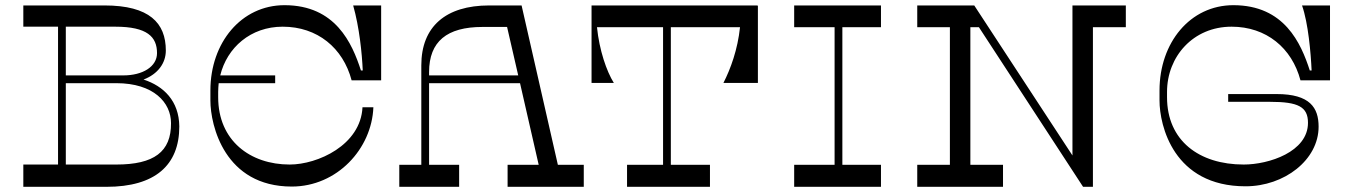

<svg xmlns="http://www.w3.org/2000/svg" viewBox="-20 -721 5223 741"><path d="M534 -414C589 -435 620 -477 620 -526C620 -632 557 -700 383 -700H70V-618H204V-86H70V0H391C578 0 672 -83 672 -233C671 -332 611 -389 534 -414ZM425 -618C548 -618 586 -579 586 -516C586 -464 531 -430 456 -430H234V-618ZM429 -86H234V-400H429C573 -400 640 -325 640 -246C641 -135 574 -86 429 -86Z M1071 -618C1205 -618 1304 -536 1337 -411H1451V-700H1343C1367 -615 1377 -516 1380 -449H1373C1339 -554 1275 -701 1078 -701C911 -701 792 -556 792 -372V-333C792 -237 847 -1 1106 -1C1281 -1 1415 -147 1421 -307H1379C1372 -161 1206 -86 1098 -86C946 -86 822 -178 822 -346V-366C822 -378 823 -389 824 -400H1042V-430H830C856 -537 947 -618 1071 -618Z M2133 -85 1993 -700H1868C1700 -700 1606 -618 1606 -469V-85H1521V0H1752V-85H1636V-400H1987L2059 -85H1939V0H2233V-85ZM1636 -430V-443C1636 -561 1705 -617 1842 -617H1937L1980 -430Z M2903 -699V-700H2263V-401H2349C2321 -446 2293 -527 2284 -616H2539V-85H2400V0H2720V-85H2569V-616H2836C2827 -530 2800 -456 2772 -401H2905V-699Z M3380 -616V-700H3045V-616H3201V-85H3045V0H3380V-85H3231V-616Z M4325 -700H4119V-121L3740 -700H3520V-616H3646V-85H3520V0H3851V-85H3725V-616H3758L4160 0H4198V-616H4325Z M4733 -618C4867 -618 4966 -536 4999 -411H5113V-700H5005C5029 -632 5039 -516 5042 -449H5035C5001 -554 4937 -701 4740 -701C4573 -701 4455 -556 4455 -372V-333C4455 -237 4509 -2 4787 -2C4937 -2 5069 -104 5069 -232C5069 -305 5036 -358 4907 -358H4720V-328H4882C4990 -328 5028 -309 5028 -247C5028 -135 4877 -86 4780 -86C4608 -86 4484 -178 4484 -346V-366C4484 -503 4585 -618 4733 -618Z"/></svg>

Font: Space Cowgirl
Style: Regular
Weight: 400
Designer: Valery Marier
Foundry: Valery Marier
Version: Version 1.000;hotconv 1.0.109;makeotfexe 2.5.65596